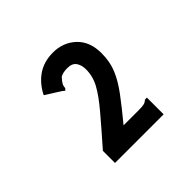

<svg xmlns="http://www.w3.org/2000/svg" viewBox="-108 -750 617 617"><g transform="rotate(-45 200.0 -442.0)"><path d="M91 -301Q143 -360 175 -398Q207 -436 222.5 -464.5Q238 -493 238 -525Q238 -544 229 -557Q220 -570 198 -570Q178 -570 166 -563Q155 -551 151.5 -544Q148 -537 148 -529L142 -523L135 -529L83 -562Q101 -598 130.5 -618Q160 -638 201 -638Q247 -638 278.5 -608.5Q310 -579 310 -526Q310 -487 297 -456Q284 -425 259 -391.5Q234 -358 196 -312H266Q282 -312 289.5 -314Q297 -316 303 -322H312V-246H91Z"/></g></svg>

Font: Inconsolata Condensed ExtraBold
Style: Regular
Weight: 800
Width: 3
Monospace: yes
Designer: Raph Levien, Cyreal, Brenton Simpson
Foundry: Raph Levien, Cyreal, Google
Version: Version 3.001; ttfautohint (v1.8.2.53-6de2)